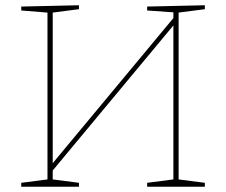

<svg xmlns="http://www.w3.org/2000/svg" viewBox="-20 -712 861 732"><path d="M761 -692V-677L661 -664V-28L761 -15V0H541V-15L641 -28V-615L181 -62V-28L281 -15V0H61V-15L161 -28V-664L61 -672V-687L281 -692V-677L181 -664V-90L641 -643V-665L541 -672V-687Z"/></svg>

Font: Bitter Pro Thin
Style: Regular
Weight: 250
Designer: Sol Matas, and Bitter project Authors
Foundry: Sol Matas
Version: Version 1.010